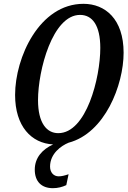

<svg xmlns="http://www.w3.org/2000/svg" viewBox="-20 -745 668 1005"><path d="M327 224 339 167C318 174 303 178 287 178C261 178 242 158 242 127C242 59 300 18 339 2C529 -48 627 -300 627 -469C627 -646 530 -725 417 -725C186 -725 59 -444 59 -248C59 -84 144 5 258 11C201 37 162 81 162 143C162 205 197 240 257 240C282 240 306 234 327 224ZM285 -48C225 -48 179 -100 179 -221C179 -377 255 -667 399 -667C463 -667 505 -613 505 -494C505 -337 432 -48 285 -48Z"/></svg>

Font: Noto Serif Condensed Semi
Style: Italic
Weight: 600
Width: 3
Italic angle: -12°
Designer: Monotype Design Team
Foundry: Monotype Imaging Inc.
Version: Version 1.901